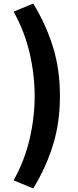

<svg xmlns="http://www.w3.org/2000/svg" viewBox="-20 -861 440 1086"><path d="M168 205 57 159Q119 48 147.5 -74.5Q176 -197 176 -318Q176 -438 147.5 -561Q119 -684 57 -795L168 -841Q240 -723 279.5 -596Q319 -469 319 -318Q319 -167 279.5 -40Q240 87 168 205Z"/></svg>

Font: Noto Sans KR Thin Black
Style: Regular
Weight: 900
Version: Version 2.004-H2;hotconv 1.0.118;makeotfexe 2.5.65603